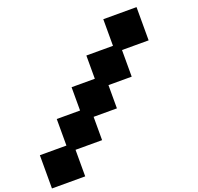

<svg xmlns="http://www.w3.org/2000/svg" viewBox="-164 -1179 1400 1357"><g transform="rotate(-20 535.5 -500.0)"><path d="M0 0V-250H199.7V-449.7H375V-625H549.8V-799.8H750V-1000H1000V-750H799.8V-549.8H625V-375H449.7V-199.7H250V0Z"/></g></svg>

Font: Minecraft five bold
Style: Regular
Weight: 400
Designer: AngelloENF2
Foundry: https://fontstruct.com
Version: Version 1.0